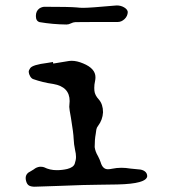

<svg xmlns="http://www.w3.org/2000/svg" viewBox="-20 -669 626 708"><path d="M107.9 19.5Q95.2 19.5 87.4 15.4Q79.6 11.2 76.2 -1.5Q74.7 -7.3 74.7 -12.2Q74.7 -29.3 93.3 -37.6Q99.1 -40.5 104.5 -44.4Q114.3 -52.7 127.4 -54.2Q138.2 -54.2 142.6 -52.2Q163.6 -41.5 189.5 -41.5Q209 -41.5 228 -45.9Q251 -51.8 255.6 -65.4Q260.3 -79.1 260.3 -90.3Q260.3 -102.1 256.8 -116.2Q252.4 -136.7 251.5 -158.2Q251 -177.2 241.7 -233.9Q235.4 -267.6 235.4 -274.9L235.8 -281.2Q236.8 -289.1 236.8 -296.4Q236.8 -349.1 176.3 -359.4Q138.2 -364.7 102.1 -377.4Q95.7 -379.9 91.1 -387.9Q86.4 -396 85.9 -403.8Q85.9 -410.2 91.3 -417.5Q99.6 -430.2 154.8 -437L175.3 -440.4Q175.3 -437.5 176.3 -434.6Q223.6 -441.9 235.4 -444.3Q239.7 -444.8 244.6 -444.8Q263.7 -444.8 286.6 -435.1Q332 -416.5 332 -384.3Q332 -377 330.6 -370.6Q327.6 -357.4 327.6 -345.2L328.1 -334.5Q329.6 -317.9 344.7 -301.8Q359.9 -284.2 359.9 -254.9Q358.4 -227.1 341.8 -205.1Q336.4 -198.7 335.2 -190.9Q334 -183.1 333 -175.3Q329.1 -154.8 329.1 -126.5Q331.5 -109.4 341.3 -93.3Q347.7 -81.1 351.1 -70.8Q358.4 -44.9 377.9 -44.9Q384.8 -44.9 394 -46.9Q410.6 -50.3 427.7 -50.3Q443.8 -50.3 460.9 -47.4Q476.1 -45.4 491.2 -44.4Q504.4 -43.9 513.4 -37.6Q522.5 -31.2 522.9 -19.5Q520.5 8.8 413.1 11.2Q379.4 12.2 345.7 12.2Q301.3 12.2 194.8 16.6ZM225.1 -578.6Q174.8 -579.1 126 -587.4Q112.3 -591.3 112.3 -609.9Q112.3 -628.4 125 -637.7Q133.3 -643.1 142.6 -644Q237.3 -644 262.7 -641.6Q274.9 -640.1 287.1 -640.1Q311.5 -640.1 403.8 -648.4L410.6 -648.9Q425.8 -648.9 437.7 -641.8Q449.7 -634.8 451.2 -625Q450.7 -609.4 439.2 -598.6Q427.7 -587.9 414.1 -587.9H333L257.8 -587.4Q249.5 -586.9 241.5 -582.8Q233.4 -578.6 225.1 -578.6Z"/></svg>

Font: X Typewriter
Style: Regular
Weight: 400
Monospace: yes
Designer: GGBot
Version: 0.50